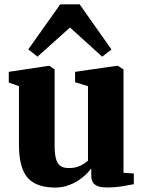

<svg xmlns="http://www.w3.org/2000/svg" viewBox="-20 -855 662 886"><path d="M471 10Q435.5 10 418.2 -3Q401 -16 401 -46V-78Q385 -55.5 359.2 -35Q333.5 -14.5 301.5 -2Q269.5 10.5 236 10.5Q146 10.5 106.8 -35.5Q67.5 -81.5 67.5 -187V-457.5L20.5 -474V-523.5L202.5 -551H208.5L232 -534.5V-184.5Q232 -145.5 238.2 -122.5Q244.5 -99.5 258.8 -89.5Q273 -79.5 297 -79.5Q319.5 -79.5 336.5 -85Q353.5 -90.5 365.8 -98.5Q378 -106.5 386 -113.5V-457.5L326.5 -475.5V-523.5L516 -551H524L550 -534.5V-57.5L597.5 -54.5V-5Q579 -1.5 546.2 4.2Q513.5 10 471 10ZM153 -593.5 110.5 -627 258 -835H347.5L494.5 -626.5L451.5 -593.5L303 -728Z"/></svg>

Font: Merriweather 60pt Black
Style: Regular
Weight: 900
Version: Version 2.100